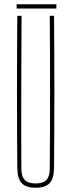

<svg xmlns="http://www.w3.org/2000/svg" viewBox="-20 -874 334 899"><path d="M147 5Q102 5 82 -16Q62 -37 61 -85Q58 -443 61 -800H81Q80 -621 79.5 -442.5Q79 -264 80 -85Q80 -48 96 -31.5Q112 -15 147 -15Q182 -15 197.5 -31.5Q213 -48 213 -85Q216 -443 213 -800H233Q236 -443 233 -85Q232 -37 212 -16Q192 5 147 5ZM58 -834V-854H244V-834Z"/></svg>

Font: Big Shoulders Display Thin
Style: Regular
Weight: 100
Designer: Patric King
Foundry: XO Type Co
Version: Version 1.000; ttfautohint (v1.8.2)